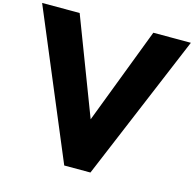

<svg xmlns="http://www.w3.org/2000/svg" viewBox="-205 -1404 1586 1571"><g transform="rotate(15 588.0 -619.0)"><path d="M477 0H699L1218 -1238H900L588 -421L276 -1238H-42Z"/></g></svg>

Font: Hussar Dziwak
Style: Regular
Weight: 400
Version: Version 1.022